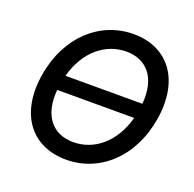

<svg xmlns="http://www.w3.org/2000/svg" viewBox="-130 -871 1028 1016"><g transform="rotate(20 384.0 -363.5)"><path d="M725.5 -356.5C764.6 -592.7 646 -737.2 455.3 -737.2C269.2 -737.2 110.8 -599.4 72.4 -370C33.4 -134.2 152 9.9 344.1 9.9C529.1 9.9 686.8 -127.1 725.5 -356.5ZM174.7 -321H608C567.8 -171.9 464.5 -90.2 347.7 -90.2C234.7 -90.2 160.9 -170.1 174.7 -321ZM190 -406.2C230.5 -555.4 334.2 -637.1 450.6 -637.1C563.6 -637.1 636.7 -556.8 623.2 -406.2Z"/></g></svg>

Font: Magic Ui Pro Medium
Style: Italic
Weight: 500
Italic angle: -9.39999°
Designer: Stefan Endress, Andreas Faust
Version: Version 1.000;FEAKit 1.0